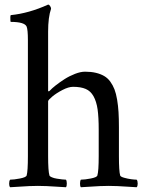

<svg xmlns="http://www.w3.org/2000/svg" viewBox="-20 -806 624 830"><path d="M23.9 -29.3Q40 -29.3 66.4 -34.4Q92.8 -39.6 95.2 -47.4Q100.6 -65.9 100.6 -131.3V-632.3Q100.6 -677.2 95.2 -690.9Q86.4 -711.4 25.9 -711.4Q25.4 -711.4 24.9 -718.5Q24.4 -725.6 24.7 -732.9Q24.9 -740.2 27.3 -740.7Q105 -748.5 188 -786.1Q192.4 -786.1 196.5 -780Q200.7 -773.9 200.7 -768.1Q188 -731.4 188 -669.4V-413.6Q188 -411.1 191.4 -411.1Q192.4 -411.1 194.8 -413.6Q204.1 -423.8 220.9 -437Q237.8 -450.2 259 -463.9Q280.3 -477.5 304.4 -486.8Q328.6 -496.1 347.7 -496.1Q374 -496.1 394.5 -491.2Q415 -486.3 430.4 -477.3Q445.8 -468.3 456.8 -453.1Q467.8 -438 474.9 -419.7Q481.9 -401.4 486.3 -375.2Q490.7 -349.1 492.4 -321Q494.1 -293 494.1 -255.9V-131.3Q494.1 -65.9 499.5 -47.4Q501 -42 516.6 -37.6Q532.2 -33.2 547.4 -31.2Q562.5 -29.3 570.8 -29.3Q575.2 -24.4 575.2 -12.7Q575.2 -12.2 575.2 -11.7Q575.2 -1 570.8 3.4Q555.2 2.4 531 1Q506.8 -0.5 488 -1.5Q469.2 -2.4 449.7 -2.4Q430.2 -2.4 411.6 -1.5Q393.1 -0.5 369.1 1Q345.2 2.4 329.6 3.4Q325.7 -1 325.9 -12.9Q326.2 -24.9 329.6 -29.3Q346.2 -29.3 372.6 -34.4Q398.9 -39.6 400.9 -47.4Q406.7 -65.9 406.7 -131.3V-244.6Q406.7 -299.3 401.9 -333.3Q397 -367.2 384.3 -389.9Q371.6 -412.6 350.3 -421.6Q329.1 -430.7 295.9 -430.7Q276.4 -430.7 250 -417Q223.6 -403.3 205.8 -388.4Q188 -373.5 188 -368.2V-131.3Q188 -65.9 193.8 -47.4Q194.8 -43.5 204.1 -39.6Q213.4 -35.6 225.6 -33.7Q237.8 -31.7 248.5 -30.5Q259.3 -29.3 265.1 -29.3Q268.6 -24.9 268.8 -12.9Q269 -1 265.1 3.4Q249.5 2.4 225.1 1Q200.7 -0.5 182.1 -1.5Q163.6 -2.4 143.8 -2.4Q124 -2.4 105.7 -1.5Q87.4 -0.5 63.5 1Q39.6 2.4 23.9 3.4Q19.5 -1 19.5 -11.7Q19.5 -24.4 23.9 -29.3Z"/></svg>

Font: Crimson
Style: Regular
Weight: 400
Version: Version 0.8